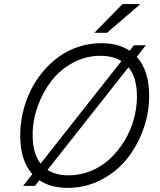

<svg xmlns="http://www.w3.org/2000/svg" viewBox="-20 -912 784 942"><path d="M668.9 -892.1 504.9 -751H442.9L581.1 -892.1ZM650.9 -633.3Q711.9 -565.9 711.9 -441.9Q711.9 -356.4 682.1 -274.9Q652.3 -193.4 600.8 -130.1Q549.3 -66.9 473.9 -28.6Q398.4 9.8 313 9.8Q228 9.8 173.3 -27.8L151.4 0H93.3L138.7 -57.6Q79.1 -124.5 79.1 -248Q79.1 -304.7 92.3 -360.8Q105.5 -417 129.9 -467Q154.3 -517.1 190.2 -560.1Q226.1 -603 269.3 -634Q312.5 -665 366 -682.6Q419.4 -700.2 477.1 -700.2Q560.1 -700.2 616.2 -663.1L637.2 -689.9H695.3ZM140.1 -249Q140.1 -159.7 179.2 -109.4L575.7 -612.3Q534.7 -638.2 472.2 -638.2Q400.9 -638.2 337.6 -604Q274.4 -569.8 231.9 -514.6Q189.5 -459.5 164.8 -389.9Q140.1 -320.3 140.1 -249ZM316.9 -51.8Q374.5 -51.8 427.2 -73.7Q480 -95.7 520.3 -133.8Q560.5 -171.9 590.6 -220.9Q620.6 -270 636.2 -326.2Q651.9 -382.3 651.9 -439Q651.9 -531.2 610.4 -582L212.9 -78.1Q254.4 -51.8 316.9 -51.8Z"/></svg>

Font: HK Grotesk Light Italic
Style: Regular
Weight: 300
Italic angle: -13°
Designer: Alfredo Marco Pradil and Stefan Peev
Foundry: Hanken Design Co.
Version: Version 1.000;PS 001.000;hotconv 1.0.88;makeotf.lib2.5.64775